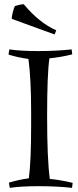

<svg xmlns="http://www.w3.org/2000/svg" viewBox="-20 -897 377 925"><path d="M218 -616Q207 -541 207 -336Q207 -131 220 -35Q273 -30 330 -16L327 8Q253 0 166.5 0Q80 0 27 8L23 -17Q68 -31 119 -38Q130 -120 130 -296V-355Q130 -517 117 -613Q66 -620 21 -634L25 -659Q78 -651 164.5 -651Q251 -651 325 -659L328 -635Q271 -621 218 -616ZM243 -731 37 -806Q36 -816 41.5 -837.5Q47 -859 52 -868Q72 -875 94 -877Q169 -787 251 -751Z"/></svg>

Font: Almendra
Style: Regular
Weight: 400
Designer: Ana Sanfelippo
Foundry: Ana Sanfelippo
Version: Version 1.004